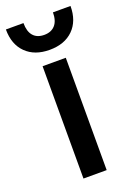

<svg xmlns="http://www.w3.org/2000/svg" viewBox="-176 -777 578 832"><g transform="rotate(-20 113.0 -361.0)"><path d="M59 0V-518H166V0ZM113 -574Q44 -574 4 -613.5Q-36 -653 -36 -722H45Q45 -683 62.5 -663Q80 -643 113 -643Q145 -643 163 -663Q181 -683 181 -722H262Q262 -653 222 -613.5Q182 -574 113 -574Z"/></g></svg>

Font: TikTok Sans 24pt Medium
Style: Regular
Weight: 500
Version: Version 4.000